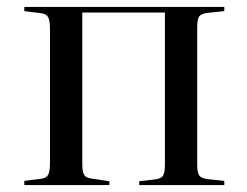

<svg xmlns="http://www.w3.org/2000/svg" viewBox="-20 -533 711 553"><path d="M50 0V-12L98 -18Q114 -20 119 -30Q124 -40 124 -66V-447Q124 -473 119 -483Q114 -493 98 -495L50 -501V-513H626V-501L579 -496Q560 -494 554 -486Q548 -478 548 -455V-58Q548 -36 554 -27.5Q560 -19 579 -17L626 -12V0H381V-11L425 -16Q444 -18 449.5 -27Q455 -36 455 -58V-497H217V-62Q217 -39 222 -30Q227 -21 242 -19L295 -11V0Z"/></svg>

Font: Display Regular
Style: Regular
Weight: 400
Designer: Latin by Veronika Burian and Jose Scaglione. Greek by Irene Vlachou. Cyrillic by Vera Evstafieva.
Foundry: TypeTogether
Version: Version 3.002